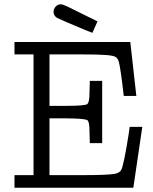

<svg xmlns="http://www.w3.org/2000/svg" viewBox="-20 -880 715 900"><path d="M47.9 0V-59.1H137.2V-625H47.9V-683.1H590.8L619.1 -430.2H560.1Q545.9 -556.2 537.1 -589.8Q532.2 -606 522.7 -612.5Q513.2 -619.1 478 -622.1Q442.9 -625 359.9 -625H211.9V-383.8H289.1Q377.9 -383.8 389.2 -392.1Q397 -398.9 398.9 -425.8Q400.9 -469.7 400.9 -491.2V-501H459V-209H400.9V-217.8Q400.9 -239.7 398.9 -284.2Q397 -312 389.2 -316.9Q375 -324.7 290 -325.2H211.9V-59.1H372.1Q481.9 -59.1 516.1 -64.9Q540 -68.8 547.9 -83Q560.1 -104 584 -256.8Q585 -268.1 587.9 -285.2H647L605 0ZM231 -824.2Q231 -838.4 241 -849.1Q251 -859.9 265.1 -859.9Q272.9 -859.9 294.9 -849.9Q316.9 -839.8 437 -779.8L413.1 -726.1Q412.1 -726.1 373.5 -741.9Q335 -757.8 293.9 -775.4Q252.9 -793 248 -795.9Q231 -806.2 231 -824.2Z"/></svg>

Font: CMU Concrete
Style: Roman
Weight: 500
Version: Version 0.7.0